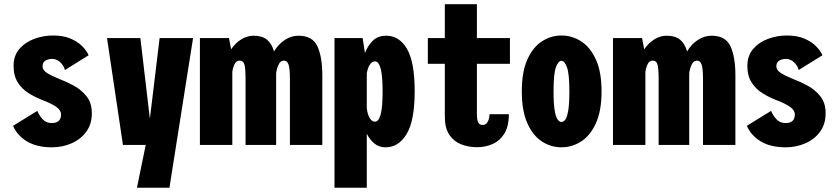

<svg xmlns="http://www.w3.org/2000/svg" viewBox="-20 -678 3922 898"><path d="M223.5 11Q151.5 11 106 -16.8Q60.5 -44.5 41 -89.5L154.5 -159.5Q163 -138 179.5 -120.2Q196 -102.5 222 -102.5Q265.5 -102.5 265.5 -142.5Q265.5 -162.5 243.2 -178.2Q221 -194 173.5 -212Q144 -223.5 113.8 -242.2Q83.5 -261 63.5 -292Q43.5 -323 43.5 -370Q43.5 -417.5 70.5 -449Q97.5 -480.5 140 -496.2Q182.5 -512 228.5 -512Q275.5 -512 309.2 -497.8Q343 -483.5 364.2 -462.2Q385.5 -441 394.5 -419.5L283.5 -350.5Q279.5 -369.5 262.5 -386Q245.5 -402.5 224 -402.5Q205.5 -402.5 192.2 -394.2Q179 -386 179 -367.5Q179 -350 200.2 -336.5Q221.5 -323 257.5 -308.5Q288.5 -297 324 -278Q359.5 -259 384.5 -228Q409.5 -197 409.5 -149Q409.5 -97 383.2 -61.5Q357 -26 314.2 -7.5Q271.5 11 223.5 11Z M620.5 200 661.5 0H555L480.5 -500H636.5L681 -122.5L726.5 -500H883L772.5 200Z M915 0V-500H1051L1061 -447.5Q1080.5 -476.5 1108.2 -493.8Q1136 -511 1166 -511Q1206.5 -511 1229 -492.2Q1251.5 -473.5 1261.5 -437.5Q1281.5 -471 1311.8 -491Q1342 -511 1376 -511Q1442 -511 1464.8 -461Q1487.5 -411 1487.5 -325V0H1336V-308Q1336 -358 1329.5 -376.2Q1323 -394.5 1308 -394.5Q1291.5 -394.5 1282.8 -375.5Q1274 -356.5 1271.5 -335V0H1128.5V-308Q1128.5 -358 1123.2 -376.2Q1118 -394.5 1100.5 -394.5Q1085 -394.5 1077 -377.8Q1069 -361 1066.5 -341.5V0Z M1544.5 200V-500H1676L1687 -430Q1699.5 -463.5 1723.2 -487.2Q1747 -511 1786.5 -511Q1847.5 -511 1883.5 -449.5Q1919.5 -388 1919.5 -251Q1919.5 -114 1882 -51.5Q1844.5 11 1783.5 11Q1752.5 11 1730.8 -7Q1709 -25 1695.5 -52.5V200ZM1734 -391Q1719 -391 1709 -374.5Q1699 -358 1695.5 -334V-171.5Q1699 -143 1709 -126Q1719 -109 1734 -109Q1751.5 -109 1760.5 -143.2Q1769.5 -177.5 1769.5 -251Q1769.5 -324.5 1760.2 -357.8Q1751 -391 1734 -391Z M2060.5 -133V-379.5H1981V-500H2060.5V-658.5H2210.5V-500H2365V-379.5H2210.5V-144Q2210.5 -118.5 2216.2 -106Q2222 -93.5 2237.5 -93.5Q2253.5 -93.5 2261.5 -109.2Q2269.5 -125 2269.5 -144H2360Q2360 -87 2338.8 -53Q2317.5 -19 2283.5 -4.2Q2249.5 10.5 2211 10.5Q2171.5 10.5 2137.2 -2.8Q2103 -16 2081.8 -47.2Q2060.5 -78.5 2060.5 -133Z M2606 11Q2557 11 2514.8 -16.2Q2472.5 -43.5 2446.5 -101.5Q2420.5 -159.5 2420.5 -251Q2420.5 -342 2446.5 -399.8Q2472.5 -457.5 2514.8 -484.8Q2557 -512 2606 -512Q2655 -512 2697.8 -484.8Q2740.5 -457.5 2767 -399.8Q2793.5 -342 2793.5 -251Q2793.5 -159.5 2767 -101.5Q2740.5 -43.5 2697.8 -16.2Q2655 11 2606 11ZM2606 -107.5Q2616 -107.5 2624.2 -119Q2632.5 -130.5 2637.8 -161.5Q2643 -192.5 2643 -251Q2643 -333 2631.8 -363.2Q2620.5 -393.5 2606 -393.5Q2591.5 -393.5 2580.2 -364Q2569 -334.5 2569 -251Q2569 -193 2574.2 -162Q2579.5 -131 2588 -119.2Q2596.5 -107.5 2606 -107.5Z M2847 0V-500H2983L2993 -447.5Q3012.5 -476.5 3040.2 -493.8Q3068 -511 3098 -511Q3138.5 -511 3161 -492.2Q3183.5 -473.5 3193.5 -437.5Q3213.5 -471 3243.8 -491Q3274 -511 3308 -511Q3374 -511 3396.8 -461Q3419.5 -411 3419.5 -325V0H3268V-308Q3268 -358 3261.5 -376.2Q3255 -394.5 3240 -394.5Q3223.5 -394.5 3214.8 -375.5Q3206 -356.5 3203.5 -335V0H3060.5V-308Q3060.5 -358 3055.2 -376.2Q3050 -394.5 3032.5 -394.5Q3017 -394.5 3009 -377.8Q3001 -361 2998.5 -341.5V0Z M3655.5 11Q3583.5 11 3538 -16.8Q3492.5 -44.5 3473 -89.5L3586.5 -159.5Q3595 -138 3611.5 -120.2Q3628 -102.5 3654 -102.5Q3697.5 -102.5 3697.5 -142.5Q3697.5 -162.5 3675.2 -178.2Q3653 -194 3605.5 -212Q3576 -223.5 3545.8 -242.2Q3515.5 -261 3495.5 -292Q3475.5 -323 3475.5 -370Q3475.5 -417.5 3502.5 -449Q3529.5 -480.5 3572 -496.2Q3614.5 -512 3660.5 -512Q3707.5 -512 3741.2 -497.8Q3775 -483.5 3796.2 -462.2Q3817.5 -441 3826.5 -419.5L3715.5 -350.5Q3711.5 -369.5 3694.5 -386Q3677.5 -402.5 3656 -402.5Q3637.5 -402.5 3624.2 -394.2Q3611 -386 3611 -367.5Q3611 -350 3632.2 -336.5Q3653.5 -323 3689.5 -308.5Q3720.5 -297 3756 -278Q3791.5 -259 3816.5 -228Q3841.5 -197 3841.5 -149Q3841.5 -97 3815.2 -61.5Q3789 -26 3746.2 -7.5Q3703.5 11 3655.5 11Z"/></svg>

Font: Trispace Condensed
Style: Bold
Weight: 700
Width: 3
Designer: Tyler Finck
Foundry: Etcetera Type Company
Version: Version 1.210; ttfautohint (v1.8.3)